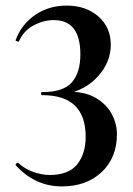

<svg xmlns="http://www.w3.org/2000/svg" viewBox="-20 -656 475 688"><path d="M37 -63 36 -65Q36 -69 40.5 -71.5Q45 -74 47 -71Q68 -51 99 -40Q130 -29 158 -29Q226 -29 256.5 -67Q287 -105 287 -166Q287 -315 132 -315Q128 -315 127 -320.5Q126 -326 132 -326Q207 -326 237.5 -361Q268 -396 268 -461Q268 -584 173 -584Q135 -584 99.5 -564.5Q64 -545 48 -508Q48 -507 45 -507Q42 -507 38.5 -509Q35 -511 36 -512Q57 -569 106 -602.5Q155 -636 219 -636Q288 -636 332.5 -597Q377 -558 377 -496Q377 -434 332 -383.5Q287 -333 213 -318L215 -326L233 -327Q285 -327 322.5 -305.5Q360 -284 379.5 -249Q399 -214 399 -175Q399 -91 344.5 -39.5Q290 12 202 12Q106 12 37 -63Z"/></svg>

Font: Cormorant Infant
Style: Bold
Weight: 700
Designer: Christian Thalmann (Catharsis Fonts)
Foundry: Catharsis Fonts
Version: Version 4.000